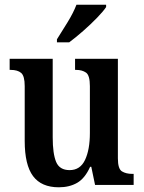

<svg xmlns="http://www.w3.org/2000/svg" viewBox="-20 -786 610 816"><path d="M230 10Q156 10 120.5 -37.5Q85 -85 85 -187V-420Q85 -463 70 -476Q55 -489 25 -489H21V-536H204V-202Q204 -133 218.5 -98Q233 -63 276 -63Q321 -63 341.5 -106.5Q362 -150 362 -221V-420Q362 -466 345.5 -477.5Q329 -489 303 -489H299V-536H481V-113Q481 -68 498.5 -57.5Q516 -47 542 -47H548V0H384L368 -77H363Q341 -28 308 -9Q275 10 230 10ZM222 -619Q243 -652 267.5 -692Q292 -732 305 -766H431V-756Q420 -739 393 -711Q366 -683 333.5 -654.5Q301 -626 274 -606H222Z"/></svg>

Font: Noto Serif Khmer Condensed SemiBold
Style: Regular
Weight: 600
Width: 3
Designer: Danh Hong and the Monotype Design Team
Foundry: Monotype Imaging Inc.
Version: Version 2.004; ttfautohint (v1.8.4.7-5d5b)